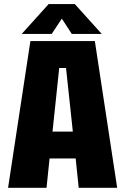

<svg xmlns="http://www.w3.org/2000/svg" viewBox="-20 -896 610 916"><path d="M465.5 -734H322.5L275 -807L226.5 -734H83.5L212 -876.5H337ZM355.5 0 341 -140H216.5L202 0H18.5L125 -700H432.5L539 0ZM262.5 -571.5 230.5 -268H327.5L295 -571.5Z"/></svg>

Font: League Mono Narrow ExtraBold
Style: Regular
Weight: 800
Width: 3
Designer: Tyler Finck
Foundry: The League of Moveable Type / Tyler Finck
Version: Version 2.210